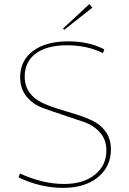

<svg xmlns="http://www.w3.org/2000/svg" viewBox="-20 -903 626 933"><path d="M292 -758 286 -764 414 -883 429 -866ZM286 10Q177 10 70 -41L77 -60Q188 -9 291 -9Q385 -9 441 -54Q497 -99 497 -172Q497 -224 466 -259Q435 -294 388.5 -310Q342 -326 287.5 -344Q233 -362 186.5 -379Q140 -396 109 -434Q78 -472 78 -527Q78 -609 140.5 -655.5Q203 -702 312 -702Q413 -702 487 -663L480 -645Q403 -683 306 -683Q208 -683 154 -643Q100 -603 100 -531Q100 -486 123 -454Q146 -422 183 -404.5Q220 -387 264.5 -373.5Q309 -360 354 -346Q399 -332 436 -313Q473 -294 496 -259.5Q519 -225 519 -177Q519 -93 455.5 -41.5Q392 10 286 10Z"/></svg>

Font: Cantarell Thin
Style: Regular
Weight: 100
Designer: Dave Crossland, Nikolaus Waxweiler, Florian Fecher, Jacques Le Bailly, Eben Sorkin, Alexei Vanyashin, Alexios Zavras, Em
Version: Version 0.303